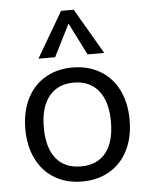

<svg xmlns="http://www.w3.org/2000/svg" viewBox="-54 -797 662 849"><g transform="rotate(-5 277.5 -373.0)"><path d="M46 -246Q46 -322 74.5 -379.5Q103 -437 155.5 -468Q208 -499 277 -499Q346 -499 399 -468Q452 -437 480.5 -379.5Q509 -322 509 -246Q509 -170 480.5 -112.5Q452 -55 399 -24Q346 7 277 7Q208 7 155.5 -24Q103 -55 74.5 -112.5Q46 -170 46 -246ZM426 -246Q426 -335 387 -383.5Q348 -432 277 -432Q206 -432 167 -383.5Q128 -335 128 -246Q128 -156 166.5 -108Q205 -60 277 -60Q349 -60 387.5 -107.5Q426 -155 426 -246ZM205 -551H131L249 -753H305L423 -551H349L277 -694Z"/></g></svg>

Font: wassup Sans
Style: Regular
Weight: 400
Version: Version 2.001